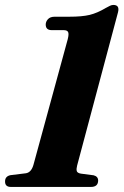

<svg xmlns="http://www.w3.org/2000/svg" viewBox="-40 -738 488 758"><path d="M164.5 -619Q140.5 -619 140.5 -641Q140.5 -652.5 149.2 -662.2Q158 -672 176 -672H233.5Q284 -672 314 -679.2Q344 -686.5 377.5 -706.5Q387.5 -712 394.2 -715.2Q401 -718.5 407.5 -718.5Q433 -718.5 426 -690L264.5 -84.5Q261 -71 263 -63Q265 -55 279.5 -52.5L329.5 -46Q347.5 -41.5 347.5 -25Q347 0 319 0H3Q-20.5 0 -20 -22Q-20 -42 1.5 -46.5L62.5 -54Q83.5 -57.5 92 -87L227.5 -583.5Q232.5 -603.5 229 -611.2Q225.5 -619 211.5 -619Z"/></svg>

Font: Fraunces 144pt S050
Style: Bold Italic
Weight: 700
Italic angle: -16°
Version: Version 1.000; ttfautohint (v1.8.3)